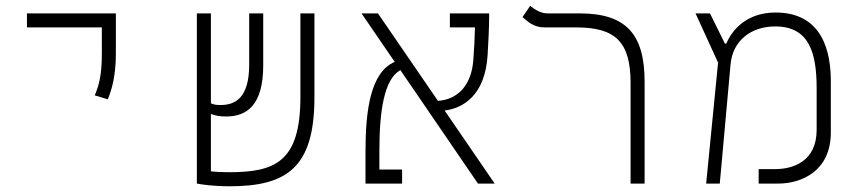

<svg xmlns="http://www.w3.org/2000/svg" viewBox="-20 -632 2970 661"><path d="M351.1 -290C365.7 -325.2 378.9 -373 378.9 -448.2V-585.9H72.8V-537.6H330.6V-448.2C330.6 -373 320.8 -338.9 306.2 -303.7Z M770.5 9.3C967.8 9.3 1062.5 -55.2 1062.5 -296.9V-585.9H1014.2V-297.9C1014.2 -73.2 925.8 -39.1 767.6 -39.1C740.2 -39.1 720.2 -40.5 706.1 -42V-239.7C723.6 -233.4 735.4 -231 758.8 -231C828.6 -231 886.2 -268.6 886.2 -406.7V-585.9H837.9V-409.2C837.9 -293.5 788.6 -270.5 739.7 -270.5C724.6 -270.5 716.3 -271.5 706.1 -276.4V-585.9H657.7V0C672.9 2.9 712.9 9.3 770.5 9.3Z M1625.5 0H1683.1L1510.7 -251.5C1572.3 -258.8 1650.4 -302.2 1658.7 -442.9C1661.1 -483.9 1664.1 -534.2 1664.1 -585.9H1528.8V-537.6H1615.2C1614.3 -499.5 1612.3 -460.4 1609.4 -424.3C1603 -339.8 1557.1 -289.6 1487.8 -284.7L1281.2 -585.9H1224.6L1338.9 -418.9C1254.4 -383.3 1238.3 -247.6 1238.3 -111.3V0H1364.3V-48.3H1286.1V-111.3C1286.1 -248 1301.8 -359.4 1358.4 -390.6Z M2199.2 -350.6C2199.2 -514.6 2135.3 -585.9 1975.6 -585.9H1864.7C1840.3 -585.9 1819.8 -600.6 1805.2 -611.8L1778.8 -573.2C1796.9 -558.1 1816.9 -537.6 1854.5 -537.6H1964.4C2099.6 -537.6 2150.9 -486.8 2150.9 -346.2V0H2199.2Z M2411.1 0H2458L2495.1 -410.6C2502.4 -491.2 2564.5 -541 2648.9 -541C2767.1 -541 2791.5 -448.2 2791.5 -327.1V-185.1C2791.5 -75.7 2709.5 -49.8 2648.9 -49.8H2591.8V0H2659.2C2741.7 0 2840.3 -44.9 2840.3 -175.8V-352.1C2840.3 -450.2 2814 -588.9 2649.9 -588.9C2551.3 -588.9 2500.5 -529.8 2480.5 -481.9H2475.6L2424.3 -585.9H2374.5L2452.1 -416.5Z"/></svg>

Font: Cascadia Mono PL ExtraLight
Style: Regular
Weight: 200
Monospace: yes
Designer: Aaron Bell
Foundry: Saja Typeworks
Version: Version 2404.023